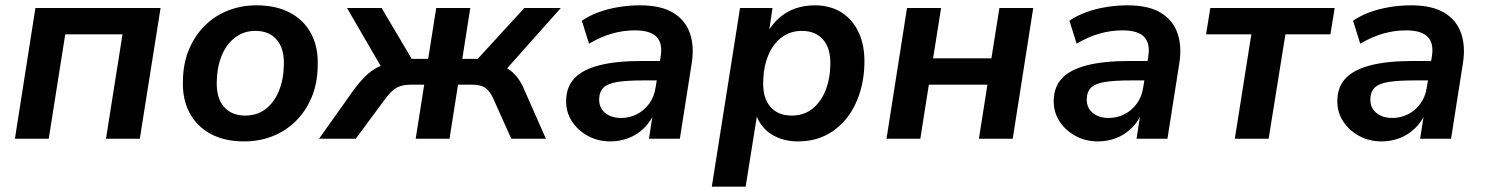

<svg xmlns="http://www.w3.org/2000/svg" viewBox="-20 -521 5581 721"><path d="M36 0 113 -491H583L505 0H378L440 -392H225L163 0Z M897 10Q823 10 770.5 -18.5Q718 -47 691 -99Q664 -151 667 -220Q668 -284 690 -336Q712 -388 749.5 -425Q787 -462 836.5 -481.5Q886 -501 943 -501Q1017 -501 1069.5 -473Q1122 -445 1149 -393.5Q1176 -342 1173 -272Q1172 -207 1150 -155Q1128 -103 1090.5 -66Q1053 -29 1003.5 -9.5Q954 10 897 10ZM901 -87Q946 -87 978 -112Q1010 -137 1027.5 -180Q1045 -223 1046 -277Q1048 -338 1019.5 -371.5Q991 -405 939 -405Q895 -405 862.5 -380Q830 -355 812.5 -312Q795 -269 794 -215Q792 -154 820.5 -120.5Q849 -87 901 -87Z M1178 0 1308 -183Q1331 -214 1352.5 -235Q1374 -256 1397.5 -268Q1421 -280 1447 -283L1426 -245L1283 -491H1413L1526 -300H1588L1618 -491H1746L1716 -300H1774L1949 -491H2086L1867 -245L1833 -280Q1863 -277 1885 -264Q1907 -251 1923 -230Q1939 -209 1951 -179L2030 0H1900L1835 -145Q1825 -168 1814 -180.5Q1803 -193 1788.5 -198Q1774 -203 1753 -203H1700L1668 0H1541L1573 -203H1523Q1502 -203 1485 -198Q1468 -193 1453.5 -180Q1439 -167 1423 -145L1316 0Z M2272 10Q2225 10 2187 -11Q2149 -32 2127 -66.5Q2105 -101 2106 -144Q2107 -196 2138 -228Q2169 -260 2231.5 -276Q2294 -292 2391 -292H2470L2459 -219H2395Q2336 -219 2300 -213.5Q2264 -208 2247.5 -193Q2231 -178 2230 -150Q2229 -116 2252.5 -97Q2276 -78 2312 -78Q2344 -78 2371.5 -92Q2399 -106 2418 -132Q2437 -158 2442 -193L2461 -309Q2469 -358 2445.5 -382.5Q2422 -407 2364 -407Q2321 -407 2278.5 -395Q2236 -383 2192 -357L2165 -443Q2192 -462 2227.5 -475Q2263 -488 2303 -494.5Q2343 -501 2383 -501Q2462 -501 2508 -473Q2554 -445 2571 -395.5Q2588 -346 2577 -280L2533 0H2417L2433 -104H2440Q2425 -66 2399 -40.5Q2373 -15 2340.5 -2.5Q2308 10 2272 10Z M2653 180 2759 -491H2881L2867 -398H2861Q2880 -431 2907 -454.5Q2934 -478 2967.5 -489.5Q3001 -501 3040 -501Q3098 -501 3140.5 -474Q3183 -447 3205.5 -397Q3228 -347 3226 -280Q3224 -199 3193.5 -133Q3163 -67 3107.5 -28.5Q3052 10 2976 10Q2919 10 2876.5 -17Q2834 -44 2818 -95H2824L2780 180ZM2953 -87Q2998 -87 3030 -112Q3062 -137 3079.5 -180Q3097 -223 3098 -277Q3100 -338 3071.5 -371.5Q3043 -405 2991 -405Q2947 -405 2914.5 -380Q2882 -355 2864.5 -312Q2847 -269 2846 -215Q2844 -154 2872.5 -120.5Q2901 -87 2953 -87Z M3309 0 3386 -491H3514L3484 -302H3703L3733 -491H3860L3783 0H3656L3688 -203H3468L3436 0Z M4103 10Q4056 10 4018 -11Q3980 -32 3958 -66.5Q3936 -101 3937 -144Q3938 -196 3969 -228Q4000 -260 4062.5 -276Q4125 -292 4222 -292H4301L4290 -219H4226Q4167 -219 4131 -213.5Q4095 -208 4078.5 -193Q4062 -178 4061 -150Q4060 -116 4083.5 -97Q4107 -78 4143 -78Q4175 -78 4202.5 -92Q4230 -106 4249 -132Q4268 -158 4273 -193L4292 -309Q4300 -358 4276.5 -382.5Q4253 -407 4195 -407Q4152 -407 4109.5 -395Q4067 -383 4023 -357L3996 -443Q4023 -462 4058.5 -475Q4094 -488 4134 -494.5Q4174 -501 4214 -501Q4293 -501 4339 -473Q4385 -445 4402 -395.5Q4419 -346 4408 -280L4364 0H4248L4264 -104H4271Q4256 -66 4230 -40.5Q4204 -15 4171.5 -2.5Q4139 10 4103 10Z M4617 0 4679 -392H4509L4525 -491H4992L4976 -392H4807L4744 0Z M5168 10Q5121 10 5083 -11Q5045 -32 5023 -66.5Q5001 -101 5002 -144Q5003 -196 5034 -228Q5065 -260 5127.5 -276Q5190 -292 5287 -292H5366L5355 -219H5291Q5232 -219 5196 -213.5Q5160 -208 5143.5 -193Q5127 -178 5126 -150Q5125 -116 5148.5 -97Q5172 -78 5208 -78Q5240 -78 5267.5 -92Q5295 -106 5314 -132Q5333 -158 5338 -193L5357 -309Q5365 -358 5341.5 -382.5Q5318 -407 5260 -407Q5217 -407 5174.5 -395Q5132 -383 5088 -357L5061 -443Q5088 -462 5123.5 -475Q5159 -488 5199 -494.5Q5239 -501 5279 -501Q5358 -501 5404 -473Q5450 -445 5467 -395.5Q5484 -346 5473 -280L5429 0H5313L5329 -104H5336Q5321 -66 5295 -40.5Q5269 -15 5236.5 -2.5Q5204 10 5168 10Z"/></svg>

Font: Nunito Sans 11pt
Style: Bold Italic
Weight: 700
Italic angle: -9°
Version: Version 3.101;gftools[0.9.27]